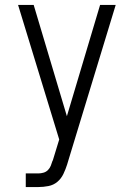

<svg xmlns="http://www.w3.org/2000/svg" viewBox="-20 -540 540 775"><path d="M84 215V160H135Q145 160 155.5 157Q166 154 173.5 146.5Q181 139 185 129Q189 119 192 109L193 108L219 23L53 -520H116L250 -71L384 -520H447L257 104L251 124Q245 143 236 162Q227 181 211.5 194Q196 207 175.5 211Q155 215 135 215Z"/></svg>

Font: Iosevka SS18 Light
Style: Regular
Weight: 300
Monospace: yes
Designer: Belleve Invis
Foundry: Belleve Invis
Version: Version 25.1.1; ttfautohint (v1.8.4)